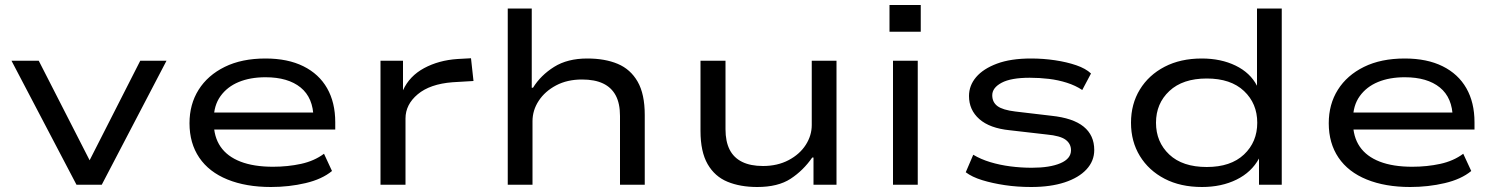

<svg xmlns="http://www.w3.org/2000/svg" viewBox="-20 -739 5986 768"><path d="M286 0 26 -496H135L341 -93H336L541 -496H646L387 0Z M1064 9Q964 9 890 -21Q816 -51 777 -108.5Q738 -166 738 -246Q738 -322 774.5 -380Q811 -438 879 -471.5Q947 -505 1042 -505Q1131 -505 1193.5 -474Q1256 -443 1288.5 -386Q1321 -329 1321 -250V-221H810V-289H1259L1234 -267Q1233 -348 1182.5 -389Q1132 -430 1042 -430Q981 -430 935 -411Q889 -392 862 -354.5Q835 -317 835 -262V-250Q835 -192 862 -152.5Q889 -113 942 -92.5Q995 -72 1072 -72Q1131 -72 1184 -83.5Q1237 -95 1276 -124L1308 -55Q1268 -22 1202 -6.5Q1136 9 1064 9Z M1502 0V-496H1592V-378Q1618 -435 1676.5 -466.5Q1735 -498 1810 -503L1864 -506L1874 -415L1790 -410Q1700 -403 1651 -362Q1602 -321 1602 -265V0Z M2011 0V-705H2107V-388H2112Q2143 -438 2196.5 -471.5Q2250 -505 2329 -505Q2400 -505 2451 -483.5Q2502 -462 2530.5 -412.5Q2559 -363 2559 -279V0H2460V-275Q2460 -325 2443 -357Q2426 -389 2392.5 -405Q2359 -421 2308 -421Q2249 -421 2204.5 -397.5Q2160 -374 2135 -336Q2110 -298 2110 -254V0Z M3009 9Q2941 9 2890 -12Q2839 -33 2810.5 -82.5Q2782 -132 2782 -215V-496H2882V-222Q2882 -173 2898.5 -140.5Q2915 -108 2948.5 -91.5Q2982 -75 3032 -75Q3090 -75 3134.5 -98.5Q3179 -122 3203 -159.5Q3227 -197 3227 -239V-496H3326V0H3234V-109H3229Q3193 -57 3142.5 -24Q3092 9 3009 9Z M3538 -612V-719H3663V-612ZM3552 0V-496H3651V0Z M4105 9Q4049 9 3999 1.5Q3949 -6 3908.5 -18.5Q3868 -31 3843 -50L3873 -120Q3903 -102 3941 -90.5Q3979 -79 4021.5 -73.5Q4064 -68 4107 -68Q4179 -68 4221.5 -86Q4264 -104 4264 -138Q4264 -164 4242.5 -180Q4221 -196 4167 -201L4019 -218Q3939 -226 3897.5 -262.5Q3856 -299 3856 -355Q3856 -397 3884.5 -430.5Q3913 -464 3968 -484.5Q4023 -505 4104 -505Q4153 -505 4200 -498Q4247 -491 4285 -478Q4323 -465 4344 -445L4309 -379Q4282 -397 4247.5 -408Q4213 -419 4175.5 -423.5Q4138 -428 4099 -428Q4024 -428 3986.5 -408Q3949 -388 3949 -358Q3949 -330 3970 -314.5Q3991 -299 4041 -293L4185 -276Q4272 -267 4314.5 -232.5Q4357 -198 4357 -139Q4357 -95 4326 -61.5Q4295 -28 4238.5 -9.5Q4182 9 4105 9Z M4788 9Q4702 9 4638.5 -24Q4575 -57 4539.5 -115Q4504 -173 4504 -248Q4504 -323 4539.5 -381Q4575 -439 4638.5 -472Q4702 -505 4787 -505Q4864 -505 4922.5 -476.5Q4981 -448 5008 -396V-705H5107V0H5016V-105Q4986 -50 4926 -20.5Q4866 9 4788 9ZM4807 -71Q4903 -71 4956 -121Q5009 -171 5009 -248Q5009 -325 4956 -375Q4903 -425 4807 -425Q4711 -425 4657.5 -375Q4604 -325 4604 -248Q4604 -171 4657 -121Q4710 -71 4807 -71Z M5621 9Q5521 9 5447 -21Q5373 -51 5334 -108.5Q5295 -166 5295 -246Q5295 -322 5331.5 -380Q5368 -438 5436 -471.5Q5504 -505 5599 -505Q5688 -505 5750.5 -474Q5813 -443 5845.5 -386Q5878 -329 5878 -250V-221H5367V-289H5816L5791 -267Q5790 -348 5739.5 -389Q5689 -430 5599 -430Q5538 -430 5492 -411Q5446 -392 5419 -354.5Q5392 -317 5392 -262V-250Q5392 -192 5419 -152.5Q5446 -113 5499 -92.5Q5552 -72 5629 -72Q5688 -72 5741 -83.5Q5794 -95 5833 -124L5865 -55Q5825 -22 5759 -6.5Q5693 9 5621 9Z"/></svg>

Font: Nunito Sans 7pt Expanded
Style: Regular
Weight: 400
Width: 7
Designer: Vernon Adams
Foundry: Vernon Adams
Version: Version 3.101;gftools[0.9.27]